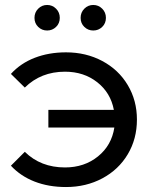

<svg xmlns="http://www.w3.org/2000/svg" viewBox="-20 -747 615 774"><path d="M532 -265Q532 -187 495 -125Q458 -63 392.5 -28Q327 7 246 7Q176 7 119.5 -15Q63 -37 24 -79L80 -135Q144 -72 242 -72Q320 -72 375 -116.5Q430 -161 441 -233H175V-304H439Q426 -373 372 -415.5Q318 -458 242 -458Q145 -458 80 -394L24 -449Q63 -492 120 -514Q177 -536 246 -536Q327 -536 392.5 -501Q458 -466 495 -404Q532 -342 532 -265ZM119 -675Q119 -697 134 -712Q149 -727 170 -727Q191 -727 206 -712Q221 -697 221 -675Q221 -653 206 -638.5Q191 -624 170 -624Q149 -624 134 -638.5Q119 -653 119 -675ZM305 -675Q305 -697 320 -712Q335 -727 356 -727Q377 -727 392 -712Q407 -697 407 -675Q407 -653 392 -638.5Q377 -624 356 -624Q335 -624 320 -638.5Q305 -653 305 -675Z"/></svg>

Font: APTA Sans Medium
Style: Bold
Weight: 500
Version: Version 7.200